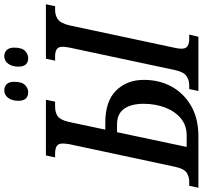

<svg xmlns="http://www.w3.org/2000/svg" viewBox="-78 -904 949 899"><g transform="rotate(-90 396.5 -454.5)"><path d="M-33 0 -24 -43H-6Q20 -43 38 -55.5Q56 -68 65 -109L171 -605Q172 -612 173 -620Q174 -628 174 -635Q174 -657 161 -664Q148 -671 127 -671H109L118 -714H379L370 -671H346Q319 -671 301.5 -658.5Q284 -646 275 -606L239 -436H271Q372 -436 422 -385.5Q472 -335 472 -255Q472 -183 440.5 -125.5Q409 -68 350 -34Q291 0 207 0ZM158 -55H212Q259 -55 292 -82.5Q325 -110 342.5 -156Q360 -202 360 -257Q360 -315 336.5 -348Q313 -381 264 -381H227ZM420 0 429 -43H447Q471 -43 490 -56Q509 -69 518 -110L623 -603Q627 -624 627 -635Q627 -657 614.5 -664Q602 -671 583 -671H562L571 -714H826L817 -671H799Q774 -671 755.5 -658Q737 -645 727 -603L622 -110Q618 -93 618 -79Q618 -58 630.5 -50.5Q643 -43 663 -43H684L674 0ZM574 -797Q534 -797 534 -843Q534 -872 547.5 -890.5Q561 -909 583 -909Q600 -909 611.5 -897.5Q623 -886 623 -863Q623 -826 607.5 -811.5Q592 -797 574 -797ZM415 -797Q374 -797 374 -843Q374 -872 387.5 -890.5Q401 -909 423 -909Q441 -909 452 -897.5Q463 -886 463 -863Q463 -826 447.5 -811.5Q432 -797 415 -797Z"/></g></svg>

Font: Noto Serif ExtraCondensed Medium
Style: Italic
Weight: 500
Width: 2
Italic angle: -12°
Designer: Monotype Design Team
Foundry: Monotype Imaging Inc.
Version: Version 2.013; ttfautohint (v1.8.4.7-5d5b)